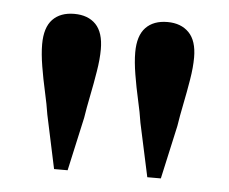

<svg xmlns="http://www.w3.org/2000/svg" viewBox="-36 -861 520 436"><g transform="rotate(5 223.5 -643.5)"><path d="M117 -820.9Q148.6 -820.9 166.3 -802.5Q183.9 -784 183.9 -745.9Q183.9 -723.5 179.2 -695.1Q174.6 -666.6 168.9 -638.6Q163.2 -610.5 159.7 -587.6L132.7 -465.8H101.8L75.8 -587.6Q72.3 -610.5 65.9 -638.9Q59.5 -667.3 54.8 -695.8Q50.1 -724.2 50.1 -745.9Q50.1 -784 67.7 -802.5Q85.4 -820.9 117 -820.9ZM329.5 -820.9Q360.4 -820.9 378.4 -802.5Q396.5 -784 396.5 -745.9Q396.5 -723.5 391.8 -695.1Q387.1 -666.6 381.4 -638.6Q375.7 -610.5 372.2 -587.6L345.2 -465.8H314.3L288 -587.6Q284.6 -610.5 278.1 -638.9Q271.7 -667.3 267 -695.8Q262.3 -724.2 262.3 -745.9Q262.3 -784 280 -802.5Q297.7 -820.9 329.5 -820.9Z"/></g></svg>

Font: Noto Serif JP
Style: Regular
Weight: 200
Designer: Ryoko NISHIZUKA 西塚涼子 (kana & ideographs); Frank Grießhammer (Latin, Greek & Cyrillic); Wenlong ZHANG 张文龙 (bopomofo); San
Foundry: Adobe
Version: Version 2.001;hotconv 1.1.0;makeotfexe 2.6.0